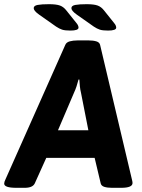

<svg xmlns="http://www.w3.org/2000/svg" viewBox="-45 -895 678 917"><path d="M291 -749Q265 -749 251.5 -753.5Q238 -758 223 -768L142 -825Q128 -835 122 -842.5Q116 -850 116 -856Q116 -868 135 -871.5Q154 -875 189 -875Q224 -875 241.5 -868.5Q259 -862 272 -845L320 -785Q326 -778 328 -772.5Q330 -767 330 -763Q330 -749 291 -749ZM471 -749Q445 -749 431.5 -753.5Q418 -758 403 -768L322 -825Q308 -835 302 -842.5Q296 -850 296 -856Q296 -868 315 -871.5Q334 -875 369 -875Q404 -875 421.5 -868.5Q439 -862 452 -845L500 -785Q506 -778 508 -772.5Q510 -767 510 -763Q510 -749 471 -749ZM33 2Q-25 2 -25 -18Q-25 -26 -19 -38L267 -681Q272 -693 288 -697.5Q304 -702 326 -702H378Q400 -702 415 -697.5Q430 -693 433 -681L585 -38Q586 -36 587 -29.5Q588 -23 588 -21Q588 2 534 2H490Q468 2 453.5 -2.5Q439 -7 436 -19L407 -141H176L121 -19Q111 2 73 2ZM232 -273H377L342 -451Q338 -467 336.5 -483Q335 -499 334 -515H330Q326 -499 320.5 -482.5Q315 -466 308 -451Z"/></svg>

Font: Asap
Style: Bold Italic
Weight: 700
Italic angle: -6°
Designer: Pablo Cosgaya
Foundry: Omnibus-Type
Version: Version 3.001; ttfautohint (v1.8.3)